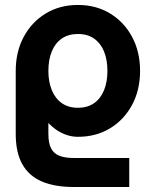

<svg xmlns="http://www.w3.org/2000/svg" viewBox="-20 -540 622 775"><path d="M175.3 0Q175.3 39.1 187 60.2Q198.7 81.3 221.6 89.5Q244.4 97.7 277.1 97.7H501.7V214.8H277.1Q201.9 214.8 149.7 192.9Q97.4 170.9 70.4 123.5Q43.5 76.2 43.5 0V-253.9Q43.5 -331.1 75.7 -391.1Q107.9 -451.2 164.6 -485.6Q221.2 -520 294.4 -520Q367.9 -520 424.4 -485.6Q481 -451.2 513.2 -391.1Q545.4 -331.1 545.4 -253.9Q545.4 -176.8 513.2 -116.7Q481 -56.6 424.4 -22.2Q367.9 12.2 294.4 12.2Q271 12.2 249 4.8Q227.1 -2.7 208.4 -15.4Q189.7 -28.1 175.3 -43.9ZM175.3 -253.9Q175.3 -210 189 -176.4Q202.6 -142.8 229.2 -123.9Q255.9 -105 294.4 -105Q333.3 -105 359.7 -123.5Q386.2 -142.1 399.9 -175.7Q413.6 -209.2 413.6 -253.9Q413.6 -298.8 399.9 -332.3Q386.2 -365.7 359.7 -384.3Q333.3 -402.8 294.4 -402.8Q255.9 -402.8 229.2 -384.3Q202.6 -365.7 189 -332.3Q175.3 -298.8 175.3 -253.9Z"/></svg>

Font: Giphurs
Style: Regular
Weight: 400
Version: Version 2.010